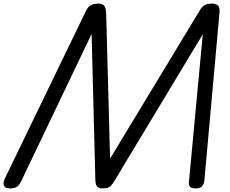

<svg xmlns="http://www.w3.org/2000/svg" viewBox="-45 -1035 1280 1069"><path d="M9 14Q-17 14 -23 -1.5Q-29 -17 -19 -39L434 -975Q445 -998 461.5 -1006.5Q478 -1015 503 -1015Q522 -1015 533 -1005.5Q544 -996 546 -964L568 -152L1066 -975Q1079 -998 1094.5 -1006.5Q1110 -1015 1135 -1015Q1154 -1015 1167 -1005.5Q1180 -996 1177 -964L1093 -31Q1091 -11 1080.5 1.5Q1070 14 1044 14Q1022 14 1013.5 5.5Q1005 -3 1007 -23L1084 -844L591 -26Q575 0 562.5 7Q550 14 524 14Q506 14 496.5 4.5Q487 -5 486 -31L465 -846L73 -26Q60 -1 47 6.5Q34 14 9 14Z"/></svg>

Font: Playwrite NZ
Style: Regular
Weight: 400
Designer: Veronika Burian, José Scaglione
Foundry: TypeTogether
Version: Version 1.002